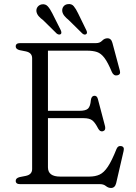

<svg xmlns="http://www.w3.org/2000/svg" viewBox="-20 -914 676 953"><path d="M58 -683.5Q58 -700 80 -700H457Q475.5 -700 487 -712Q498.5 -724 513.5 -724Q532 -724 538 -701L575 -563Q580 -543.5 562 -540Q544.5 -536.5 535.5 -556Q515.5 -604 498.5 -626.5Q481.5 -649 461.5 -655.8Q441.5 -662.5 412 -662.5H218V-364H374Q405.5 -364 417 -375Q428.5 -386 431 -417Q433.5 -436.5 446.5 -438.5Q461.5 -440.5 466 -422L501.5 -287Q506 -267 490.5 -262.5Q476.5 -259 467.5 -275.5Q452 -306 437.8 -316.8Q423.5 -327.5 395 -327.5H218V-83.5Q218 -37.5 278.5 -37.5H423Q453 -37.5 474.5 -47.5Q496 -57.5 515.5 -86.8Q535 -116 558.5 -175Q565.5 -191.5 580.5 -189Q599 -186.5 593.5 -164.5L556.5 -4.5Q550.5 19 531 19Q517.5 19 505.8 9.5Q494 0 477 0H80Q58 0 58 -16.5Q58 -30 77.5 -35L108 -41Q139.5 -47.5 139.5 -75V-625Q139.5 -652.5 108 -659L77.5 -665Q58 -670 58 -683.5ZM367.5 -848 408.5 -764Q415 -750.5 408.5 -745Q400 -738.5 389 -747.5L321 -814.5Q308.5 -824.5 299.8 -835Q291 -845.5 289 -858Q287.5 -872 295.2 -882Q303 -892 317 -893.5Q335.5 -896 346.2 -883Q357 -870 367.5 -848ZM239.5 -848 281.5 -764.5Q287.5 -750.5 282 -745Q273.5 -739 262 -747L194.5 -813.5Q181 -823.5 172.2 -833.5Q163.5 -843.5 161 -856Q159 -870 166.8 -880Q174.5 -890 188 -892.5Q206 -895 217.2 -882.5Q228.5 -870 239.5 -848Z"/></svg>

Font: Fraunces 9pt S050 Light
Style: Regular
Weight: 300
Version: Version 1.000; ttfautohint (v1.8.3)